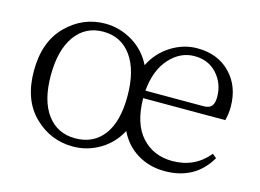

<svg xmlns="http://www.w3.org/2000/svg" viewBox="-78 -663 1102 814"><g transform="rotate(15 473.0 -255.5)"><path d="M293.9 -22.5Q374 -22.5 418.5 -81.5Q462.9 -140.6 462.9 -252Q462.9 -364.3 418 -427.2Q373 -490.2 293.9 -490.2Q215.8 -490.2 170.9 -427.7Q126 -365.2 126 -253.9Q126 -143.6 170.9 -83Q215.8 -22.5 293.9 -22.5ZM530.3 -294.9H784.2Q810.5 -294.9 820.8 -307.6Q831.1 -320.3 831.1 -347.7Q831.1 -406.2 793.5 -448.2Q755.9 -490.2 694.3 -490.2Q631.8 -490.2 585 -438Q538.1 -385.7 530.3 -294.9ZM889.6 -261.7H529.3Q530.3 -150.4 582 -93.3Q633.8 -36.1 716.8 -36.1Q815.4 -36.1 876 -110.4L893.6 -95.7Q830.1 13.7 696.3 13.7Q629.9 13.7 577.1 -18.1Q524.4 -49.8 496.1 -108.4Q464.8 -49.8 410.2 -18.1Q355.5 13.7 293.9 13.7Q195.3 13.7 123.5 -56.6Q51.8 -127 51.8 -253.9Q51.8 -381.8 123.5 -453.6Q195.3 -525.4 293.9 -525.4Q356.4 -525.4 412.6 -492.2Q468.8 -459 499 -398.4Q528.3 -457 582.5 -491.2Q636.7 -525.4 697.3 -525.4Q787.1 -525.4 842.3 -468.8Q897.5 -412.1 897.5 -321.3Q897.5 -291 889.6 -261.7Z"/></g></svg>

Font: GenYoMin TW TTF Light
Style: Regular
Weight: 300
Version: Version 1.300